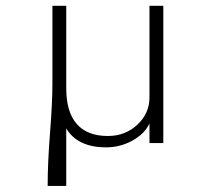

<svg xmlns="http://www.w3.org/2000/svg" viewBox="-20 -485 713 651"><path d="M141.6 145.5Q141.6 66.4 149.7 -35.4Q157.7 -137.2 157.7 -200.7V-465.3H204.6V-185.5Q204.6 -105.5 240.2 -64.7Q275.9 -23.9 345.7 -23.9Q404.8 -23.9 445.8 -62.3Q486.8 -100.6 486.8 -154.8V-465.3H533.7V0H486.8V-66.4Q470.2 -30.8 428.7 -8.1Q387.2 14.6 339.8 14.6Q242.7 14.6 204.6 -49.8V145.5Z"/></svg>

Font: Spartan MB Light
Style: Regular
Weight: 300
Designer: Matt Bailey, Mirko Velimirovic
Foundry: Matt Bailey
Version: Version 1.005